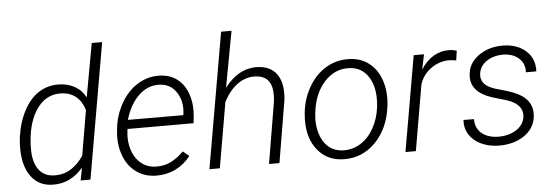

<svg xmlns="http://www.w3.org/2000/svg" viewBox="-49 -899 3060 1059"><g transform="rotate(-5 1481.0 -370.0)"><path d="M45.9 -265.6Q57.1 -348.6 91.3 -412.8Q125.5 -477.1 175 -508.3Q224.6 -539.6 286.1 -538.1Q333 -537.1 371.6 -516.4Q410.2 -495.6 432.6 -453.6L486.3 -750H543.9L413.6 0H359.4L372.6 -70.3Q303.7 12.7 201.7 9.8Q127.9 7.8 86.2 -47.6Q44.4 -103 42.5 -196.8Q41.5 -227.1 44.9 -255.4ZM104.5 -255.9Q100.6 -223.1 101.6 -186Q103.5 -119.1 132.6 -80.8Q161.6 -42.5 215.3 -40.5Q269.5 -39.1 310.5 -65.4Q351.6 -91.8 379.9 -135.7L422.4 -384.8Q408.2 -432.1 375.7 -459.2Q343.3 -486.3 293 -487.8Q218.8 -490.2 169.2 -430.9Q119.6 -371.6 105.5 -266.1Z M775.9 9.8Q712.4 8.8 666 -25.6Q619.6 -60.1 597.9 -119.4Q576.2 -178.7 582.5 -247.6L584 -264.2Q590.8 -337.4 627.4 -403.6Q664.1 -469.7 720.2 -504.6Q776.4 -539.6 840.3 -538.1Q899.4 -537.1 940.2 -505.9Q981 -474.6 999.5 -418.9Q1018.1 -363.3 1011.2 -295.9L1007.3 -260.3H641.6L640.1 -248.5Q632.8 -195.3 647.9 -146.7Q663.1 -98.1 697.5 -69.6Q731.9 -41 780.3 -40Q827.1 -38.6 864.7 -58.1Q902.3 -77.6 934.1 -110.4L968.3 -82.5Q932.6 -36.6 883.5 -12.9Q834.5 10.7 775.9 9.8ZM837.4 -488.3Q773.9 -490.7 723.6 -443.4Q673.3 -396 647.9 -310.1L954.6 -309.6L956.1 -316.9Q964.8 -386.2 931.6 -436.3Q898.4 -486.3 837.4 -488.3Z M1202.6 -439Q1278.8 -540 1382.3 -538.1Q1458.5 -536.1 1493.2 -484.9Q1527.8 -433.6 1517.6 -343.8L1460 0H1402.3L1460 -344.7Q1462.9 -372.6 1460.9 -398.4Q1452.6 -485.4 1366.2 -487.8Q1314.9 -488.8 1270.5 -457.3Q1226.1 -425.8 1192.4 -362.3L1129.9 0H1072.3L1202.6 -750H1260.3Z M1623.5 -269Q1632.3 -345.7 1670.4 -409.4Q1708.5 -473.1 1765.4 -506.3Q1822.3 -539.6 1888.7 -538.1Q1954.1 -537.1 2000.2 -502.2Q2046.4 -467.3 2067.6 -407Q2088.9 -346.7 2082 -273.4L2081.1 -264.2Q2066.4 -139.2 1992.4 -63.5Q1918.5 12.2 1814.9 9.8Q1726.1 8.3 1672.9 -55.7Q1619.6 -119.6 1620.6 -224.6L1622.1 -252.4ZM1680.2 -252.4Q1673.8 -194.3 1688.7 -145.3Q1703.6 -96.2 1736.3 -68.4Q1769 -40.5 1817.9 -39.1Q1870.6 -38.1 1914.3 -65.9Q1958 -93.8 1986.3 -144.5Q2014.6 -195.3 2022.9 -256.8L2024.4 -272.9Q2033.2 -367.2 1995.4 -427Q1957.5 -486.8 1885.7 -488.3Q1807.6 -490.7 1750.7 -428Q1693.8 -365.2 1681.2 -261.2Z M2480.5 -479Q2461.4 -482.9 2441.9 -483.4Q2386.2 -483.4 2339.8 -449.5Q2293.5 -415.5 2277.8 -363.3L2215.3 0H2157.7L2249.5 -528.3H2306.6L2289.1 -444.3Q2317.9 -491.2 2358.6 -515.6Q2399.4 -540 2448.2 -539.1Q2465.3 -539.1 2488.3 -532.2Z M2822.8 -137.7Q2830.6 -205.1 2740.7 -235.4L2656.7 -260.3Q2541 -299.3 2547.4 -390.6Q2550.8 -456.5 2608.2 -497.8Q2665.5 -539.1 2744.6 -538.1Q2822.3 -537.1 2870.6 -494.4Q2918.9 -451.7 2915.5 -380.4H2857.9Q2860.8 -427.7 2828.4 -457.5Q2795.9 -487.3 2742.2 -488.3Q2686.5 -488.3 2648.4 -462.2Q2610.4 -436 2605.5 -393.1Q2598.1 -330.1 2682.6 -304.7L2743.7 -287.1L2776.4 -275.9Q2886.7 -234.4 2880.4 -140.6Q2876.5 -77.1 2825.4 -36.4Q2774.4 4.4 2693.8 9.3L2673.8 9.8Q2620.6 8.8 2577.6 -11Q2534.7 -30.8 2511.7 -66.4Q2488.8 -102.1 2491.7 -148.4L2549.8 -147.9Q2549.8 -98.1 2583.5 -69.3Q2617.2 -40.5 2676.3 -39.6Q2734.9 -39.6 2775.9 -66.2Q2816.9 -92.8 2822.8 -137.7Z"/></g></svg>

Font: RobotoInd Light
Style: Italic
Weight: 300
Italic angle: -12°
Designer: Google
Version: Version 2.001151; 2014